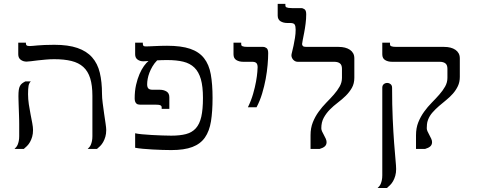

<svg xmlns="http://www.w3.org/2000/svg" viewBox="-20 -757 2425 976"><path d="M147.9 -96.2Q147.9 -77.1 143.6 -62Q139.2 -46.9 132.6 -35.2Q126 -23.4 117.4 -14.9Q108.9 -6.3 101.1 0H53.7Q58.1 -3.9 62.5 -9.3Q66.9 -14.6 70.1 -22.2Q73.2 -29.8 75.4 -40.3Q77.6 -50.8 77.6 -64.9V-127Q77.6 -132.3 77.4 -143.8Q77.1 -155.3 76.7 -169.2Q76.2 -183.1 75.7 -198.5Q75.2 -213.9 74.7 -227.8Q74.2 -241.7 74 -252.4Q73.7 -263.2 73.7 -268.1Q73.7 -287.1 75.4 -299.3Q77.1 -311.5 81.3 -319.6Q85.4 -327.6 92 -332.8Q98.6 -337.9 108.9 -343.3H136.7Q127.9 -335 125.2 -321Q122.6 -307.1 122.6 -278.3Q122.6 -253.4 126.5 -227.1Q130.4 -200.7 135.3 -176.3Q140.1 -151.9 144 -131.1Q147.9 -110.4 147.9 -96.2ZM520 -96.2Q520 -77.1 515.6 -62Q511.2 -46.9 504.6 -35.2Q498 -23.4 489.5 -14.9Q481 -6.3 473.1 0H425.8Q430.2 -3.9 434.6 -9.3Q439 -14.6 442.1 -22.2Q445.3 -29.8 447.5 -40.3Q449.7 -50.8 449.7 -64.9V-269.5Q449.7 -323.2 438.5 -359.1Q427.2 -395 403.6 -416.5Q379.9 -438 343.3 -447Q306.6 -456.1 255.9 -456.1Q234.4 -456.1 212.4 -454.1Q190.4 -452.1 171.4 -450Q152.3 -447.8 137.7 -445.8Q123 -443.8 115.2 -443.8Q98.1 -443.8 85.4 -453.1Q72.8 -462.4 72.8 -481V-540H111.8V-534.7Q111.8 -529.3 115.7 -526.1Q119.6 -522.9 131.8 -522.9Q138.2 -522.9 147.5 -523.9Q156.7 -524.9 171.4 -526.1Q186 -527.3 206.5 -528.3Q227.1 -529.3 255.9 -529.3Q326.7 -529.3 373.5 -513.2Q420.4 -497.1 448.2 -465.6Q476.1 -434.1 487.3 -387.5Q498.5 -340.8 498.5 -279.8Q498.5 -260.3 502 -233.2Q505.4 -206.1 509.3 -179.2Q513.2 -152.3 516.6 -129.6Q520 -106.9 520 -96.2Z M1060.5 -259.3Q1060.5 -190.4 1052.5 -140.4Q1044.4 -90.3 1021.7 -57.9Q999 -25.4 957.8 -9.8Q916.5 5.9 850.6 5.9Q831.5 5.9 806.2 5.1Q780.8 4.4 755.1 2.9Q729.5 1.5 706.1 -0.7Q682.6 -2.9 667 -5.9V-79.6Q678.7 -76.7 701.7 -74.5Q724.6 -72.3 751.2 -70.8Q777.8 -69.3 804.4 -68.4Q831.1 -67.4 850.6 -67.4Q894.5 -67.4 925.3 -75.4Q956.1 -83.5 975.3 -104.7Q994.6 -126 1003.2 -163.3Q1011.7 -200.7 1011.7 -259.3Q1011.7 -317.4 1001 -354.7Q990.2 -392.1 968 -413.6Q945.8 -435.1 911.6 -443.4Q877.4 -451.7 830.6 -451.7Q801.3 -451.7 778.8 -450.2Q764.6 -435.5 755.1 -419.4Q745.6 -403.3 739.5 -387.2Q733.4 -371.1 730.7 -356Q728 -340.8 728 -328.6Q728 -314 734.1 -307.4Q740.2 -300.8 755.9 -300.8H791.5Q812 -300.8 826.4 -292Q840.8 -283.2 840.8 -262.7V-203.6H801.8V-211.9Q801.8 -218.3 795.4 -221.7Q789.1 -225.1 768.1 -225.1H690.4Q686 -225.1 681.4 -226.3Q676.8 -227.5 673.1 -231Q669.4 -234.4 667 -240.7Q664.6 -247.1 664.6 -256.8Q664.6 -293.9 671.6 -325.2Q678.7 -356.4 689.2 -380.6Q699.7 -404.8 711.9 -421.6Q724.1 -438.5 734.9 -446.8Q719.2 -445.3 708.5 -445.3Q691.9 -445.3 679.4 -454.1Q667 -462.9 667 -481V-540H706.1V-534.7Q706.1 -529.3 708.5 -525.1Q710.9 -521 720.7 -521Q728 -521 739.7 -521.5Q751.5 -522 766.1 -522.7Q780.8 -523.4 796.9 -523.9Q813 -524.4 829.1 -524.4Q901.4 -524.4 946.5 -509Q991.7 -493.7 1017.1 -461.4Q1042.5 -429.2 1051.5 -379.2Q1060.5 -329.1 1060.5 -259.3Z M1240.2 -211.9Q1256.8 -245.6 1266.6 -279.8Q1276.4 -314 1281.5 -342.5Q1286.6 -371.1 1288.1 -390.9Q1289.6 -410.6 1289.6 -415Q1289.6 -429.7 1283.4 -436.3Q1277.3 -442.9 1261.7 -442.9H1216.3Q1195.8 -442.9 1181.4 -451.7Q1167 -460.4 1167 -481V-540H1206.1V-531.7Q1206.1 -528.8 1207.3 -526.4Q1208.5 -523.9 1212.2 -522.2Q1215.8 -520.5 1222.4 -519.5Q1229 -518.6 1239.7 -518.6H1317.4Q1326.7 -518.6 1335 -512.5Q1343.3 -506.3 1343.3 -486.8Q1343.3 -460.9 1340.3 -426.8Q1337.4 -392.6 1330.6 -355.7Q1323.7 -318.8 1312.5 -281.5Q1301.3 -244.1 1284.2 -211.9Z M1640.1 -34.7Q1640.1 -21 1631.1 -12.9Q1622.1 -4.9 1605 0H1558.6V-69.8Q1558.6 -106.4 1570.3 -135.5Q1582 -164.6 1599.9 -189.2Q1617.7 -213.9 1638.4 -234.9Q1659.2 -255.9 1677 -276.1Q1694.8 -296.4 1706.5 -317.1Q1718.3 -337.9 1718.3 -361.3V-407.2Q1718.3 -426.8 1708 -434.8Q1697.8 -442.9 1678.7 -442.9H1493.2Q1487.3 -442.9 1481.7 -445.3Q1476.1 -447.8 1471.7 -452.1Q1467.3 -456.5 1464.4 -462.6Q1461.4 -468.8 1461.4 -476.1Q1461.4 -480 1464.8 -493.4Q1468.3 -506.8 1472.2 -525.1Q1476.1 -543.5 1479.5 -564.7Q1482.9 -585.9 1482.9 -606Q1482.9 -624 1478 -632.1Q1473.1 -640.1 1455.1 -640.1H1440.9Q1420.4 -640.1 1406 -648.9Q1391.6 -657.7 1391.6 -678.2V-737.3H1430.7V-729Q1430.7 -726.1 1431.9 -723.6Q1433.1 -721.2 1436.8 -719.5Q1440.4 -717.8 1447 -716.8Q1453.6 -715.8 1464.4 -715.8H1510.7Q1520 -715.8 1528.3 -709.7Q1536.6 -703.6 1536.6 -684.1Q1536.6 -661.1 1533.4 -636.5Q1530.3 -611.8 1526.1 -590.3Q1522 -568.8 1518.8 -553.2Q1515.6 -537.6 1515.6 -533.2Q1515.6 -527.8 1519.5 -523.2Q1523.4 -518.6 1537.1 -518.6H1701.7Q1719.2 -518.6 1733.6 -514.9Q1748 -511.2 1758.8 -503.9Q1769.5 -496.6 1775.4 -485.8Q1781.2 -475.1 1781.2 -460.4V-361.8Q1781.2 -332.5 1768.8 -310.5Q1756.3 -288.6 1737.8 -270.3Q1719.2 -252 1697.3 -235.4Q1675.3 -218.8 1656.7 -200Q1638.2 -181.2 1625.7 -158.4Q1613.3 -135.7 1613.3 -105Q1613.3 -97.2 1617.4 -88.4Q1621.6 -79.6 1626.7 -70.3Q1631.8 -61 1636 -51.8Q1640.1 -42.5 1640.1 -34.7Z M1972.7 -442.9Q1952.1 -442.9 1937.7 -451.7Q1923.3 -460.4 1923.3 -481V-540H1962.4V-531.7Q1962.4 -528.8 1963.6 -526.4Q1964.8 -523.9 1968.5 -522.2Q1972.2 -520.5 1978.8 -519.5Q1985.4 -518.6 1996.1 -518.6H2237.8Q2255.4 -518.6 2269.8 -514.9Q2284.2 -511.2 2294.9 -503.9Q2305.7 -496.6 2311.5 -485.8Q2317.4 -475.1 2317.4 -460.4V-366.2Q2317.4 -339.8 2307.6 -319.3Q2297.9 -298.8 2282.5 -281.2Q2267.1 -263.7 2248.3 -248.5Q2229.5 -233.4 2211.4 -217.8Q2193.4 -202.1 2178.5 -185.3Q2163.6 -168.5 2155.8 -147.9Q2151.4 -136.7 2150.4 -124.8Q2149.4 -112.8 2149.4 -105Q2149.4 -97.2 2153.6 -88.4Q2157.7 -79.6 2162.8 -70.3Q2168 -61 2172.1 -51.8Q2176.3 -42.5 2176.3 -34.7Q2176.3 -21 2167.2 -12.9Q2158.2 -4.9 2141.1 0H2094.7V-69.8Q2094.7 -106.4 2106.4 -135.5Q2118.2 -164.6 2136 -189.2Q2153.8 -213.9 2174.6 -234.9Q2195.3 -255.9 2213.1 -276.1Q2231 -296.4 2242.7 -317.1Q2254.4 -337.9 2254.4 -361.3V-407.2Q2254.4 -426.8 2244.1 -434.8Q2233.9 -442.9 2214.8 -442.9ZM1973.1 -311Q1973.1 -223.6 1976.3 -153.3Q1979.5 -83 1983.4 -30.8Q1987.3 21.5 1990.5 54.9Q1993.7 88.4 1993.7 102.5Q1993.7 121.6 1989.3 136.7Q1984.9 151.9 1978.3 163.6Q1971.7 175.3 1963.1 183.8Q1954.6 192.4 1946.8 198.7H1899.4Q1903.8 194.8 1908.2 189.5Q1912.6 184.1 1915.8 176.5Q1918.9 168.9 1921.1 158.4Q1923.3 147.9 1923.3 133.8V-311Q1923.3 -323.2 1930.9 -329.3Q1938.5 -335.4 1948.2 -335.4Q1957.5 -335.4 1965.3 -329.3Q1973.1 -323.2 1973.1 -311Z"/></svg>

Font: Arian Grqi
Style: Regular
Weight: 400
Designer: Ruben Hakobyan (Tarumian)
Foundry: Ruben Hakobyan (Tarumian)
Version: Version 1.003